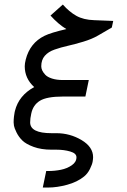

<svg xmlns="http://www.w3.org/2000/svg" viewBox="-20 -652 565 852"><path d="M40.5 -108.9Q40.5 -122.1 42 -134.8Q43.5 -147.5 44.9 -153.8L46.4 -160.2Q63.5 -228.5 131.8 -265.6Q89.8 -303.7 89.8 -357.9Q89.8 -370.1 94.2 -387.7Q112.8 -461.4 177.7 -493.2Q206.5 -507.3 274.4 -522.9Q238.8 -544.4 204.1 -583L258.8 -631.8Q287.1 -599.6 318.8 -581.8Q350.6 -564 397.5 -562.5L482.4 -559.1L476.1 -529.8L414.6 -494.1Q387.7 -478.5 349.6 -467Q311.5 -455.6 281 -448.7Q250.5 -441.9 222.4 -432.1Q194.3 -422.4 178.7 -404.3Q163.1 -386.2 163.1 -357.9Q163.1 -349.1 167.2 -339.8Q171.4 -330.6 180.9 -320.3Q190.4 -310.1 210.7 -303.5Q231 -296.9 259.3 -296.9H374L358.9 -223.6H259.3Q187.5 -223.6 157 -204.8Q126.5 -186 118.7 -147.9Q113.8 -126.5 113.8 -108.9Q113.8 -61 208.5 -61H230Q290.5 -61 341.8 -30.5Q393.1 0 393.1 45.4Q393.1 53.2 391.1 65.2Q389.2 77.1 379.2 97.7Q369.1 118.2 353 131.3Q322.8 155.8 277.8 168Q232.9 180.2 193.4 180.2H169.9L185.1 106.9H193.4Q223.1 106.9 250.5 101.3Q277.8 95.7 298.6 81.3Q319.3 66.9 319.3 45.9Q319.3 28.3 291.7 20.3Q264.2 12.2 230 12.2H208.5Q163.1 12.2 129.2 -0.2Q95.2 -12.7 79.1 -28.6Q63 -44.4 53.2 -64.5Q43.5 -84.5 42 -94Q40.5 -103.5 40.5 -108.9Z"/></svg>

Font: Anka/Coder Condensed
Style: Italic
Weight: 400
Width: 4
Italic angle: -12°
Monospace: yes
Version: Version 001.100